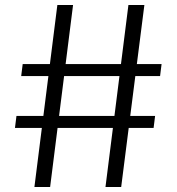

<svg xmlns="http://www.w3.org/2000/svg" viewBox="-20 -735 708 770"><path d="M273 -715 181 15H118L210 -715ZM559 -715 466 15H403L495 -715ZM628 -478 622 -430H65L71 -478ZM602 -270 596 -222H40L46 -270Z"/></svg>

Font: Pathway Extreme SemiCondensed Light
Style: Regular
Weight: 300
Width: 4
Version: Version 1.001;gftools[0.9.26]